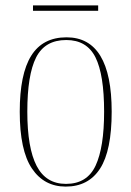

<svg xmlns="http://www.w3.org/2000/svg" viewBox="-20 -680 486 710"><path d="M223 10Q143 10 98 -57Q53 -124 53 -267Q53 -406 95.5 -474Q138 -542 226 -542Q393 -542 393 -267Q393 -123 350 -56.5Q307 10 223 10ZM224 0Q302 0 333.5 -67.5Q365 -135 365 -267Q365 -404 333 -468Q301 -532 225 -532Q146 -532 113.5 -467.5Q81 -403 81 -267Q81 -133 115.5 -66.5Q150 0 224 0ZM102 -640V-660H343V-640Z"/></svg>

Font: Noto Serif Display Condensed Thin
Style: Regular
Weight: 100
Width: 3
Designer: Monotype Design Team
Foundry: Monotype Imaging Inc.
Version: Version 2.009